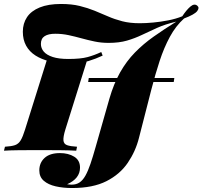

<svg xmlns="http://www.w3.org/2000/svg" viewBox="-20 -759 1020 967"><path d="M858 -366Q858 -366 856.5 -356Q855 -346 855 -346H424Q424 -346 425.5 -356Q427 -366 427 -366ZM324 -462Q386 -462 421 -471.5Q456 -481 490 -497L497 -479Q463 -463 425.5 -451.5Q388 -440 322 -440Q272 -440 230.5 -450Q189 -460 158.5 -479.5Q128 -499 111.5 -529Q95 -559 95 -599Q95 -641 116 -672.5Q137 -704 180 -721.5Q223 -739 287 -739Q341 -739 381.5 -729Q422 -719 456.5 -705Q491 -691 524 -676.5Q557 -662 595.5 -652Q634 -642 684 -642Q714 -642 751.5 -645.5Q789 -649 827.5 -656.5Q866 -664 898 -677Q919 -709 939 -726Q959 -743 974 -730Q986 -720 973 -703Q960 -686 907 -666Q865 -628 835.5 -573.5Q806 -519 784 -452Q762 -385 742 -307L680 -65Q663 3 623.5 61Q584 119 516 153.5Q448 188 343 188Q298 188 260.5 179.5Q223 171 200.5 151.5Q178 132 178 99Q178 61 204.5 36.5Q231 12 282 12Q324 12 353.5 30Q383 48 383 85Q383 113 366.5 134Q350 155 318 169Q326 170 331 170.5Q336 171 341 171Q364 171 380.5 160Q397 149 410 126Q423 103 435.5 66.5Q448 30 462 -20L531 -262Q553 -338 585 -394.5Q617 -451 659.5 -494.5Q702 -538 754.5 -575Q807 -612 868 -650Q812 -637 771 -618.5Q730 -600 694.5 -583Q659 -566 619.5 -554.5Q580 -543 527 -543Q490 -543 456.5 -550Q423 -557 390.5 -566Q358 -575 325.5 -582Q293 -589 258 -589Q224 -589 205 -577Q186 -565 186 -538Q186 -516 200.5 -499Q215 -482 245.5 -472Q276 -462 324 -462ZM217 -460H420L309 -106Q298 -70 299.5 -52Q301 -34 317.5 -28Q334 -22 368 -20L364 0Q332 -2 281 -2.5Q230 -3 177 -3Q123 -3 76 -2.5Q29 -2 0 0L5 -20Q38 -22 55.5 -28Q73 -34 84 -52Q95 -70 106 -106Z"/></svg>

Font: Playfair Display Black
Style: Italic
Weight: 900
Italic angle: -14°
Designer: Claus Eggers Sørensen
Foundry: Claus Eggers Sørensen
Version: Version 1.203